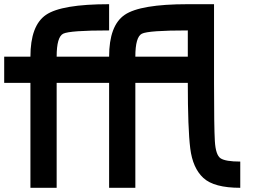

<svg xmlns="http://www.w3.org/2000/svg" viewBox="-20 -895 1290 915"><path d="M625 -500V0H500V-500H250V0H125V-500H0V-625H125Q125 -773.4 199.2 -824.2Q273.4 -875 500 -875V-750Q312.5 -750 281.2 -734.4Q250 -718.8 250 -625H500Q500 -773.4 574.2 -824.2Q648.4 -875 875 -875H1000V-500Q1000 -289.1 1003.9 -222.7Q1007.8 -156.2 1031.2 -140.6Q1054.7 -125 1125 -125V0Q1000 0 949.2 -46.9Q898.4 -93.8 886.7 -187.5Q875 -281.2 875 -500ZM625 -625H875V-750Q687.5 -750 656.2 -734.4Q625 -718.8 625 -625Z"/></svg>

Font: CraftyPE
Style: Regular
Weight: 400
Designer: Erek Butcher
Foundry: Haunted Coop
Version: Version 0.018;April 4, 2024;FontCreator 15.0.0.2962 64-bit